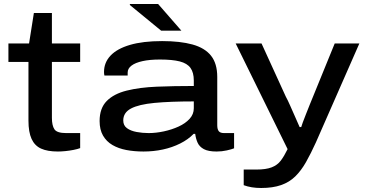

<svg xmlns="http://www.w3.org/2000/svg" viewBox="-20 -744 1819 958"><path d="M269 12Q217 12 185 -2.5Q153 -17 137.5 -51Q122 -85 122 -142V-435H22V-527H125L149 -679H239V-527H380V-435H239V-156Q239 -118 251.5 -99Q264 -80 310 -80H380V-5Q367 0 346.5 4Q326 8 305.5 10Q285 12 269 12Z M696 12Q650 12 610.5 4.5Q571 -3 541 -20.5Q511 -38 494 -67.5Q477 -97 477 -140Q477 -204 512.5 -240Q548 -276 612.5 -292Q677 -308 762.5 -311.5Q848 -315 947 -315V-342Q947 -382 930.5 -405Q914 -428 877 -437.5Q840 -447 778 -447Q727 -447 691 -439Q655 -431 636 -416.5Q617 -402 617 -382V-367H501Q500 -371 499.5 -375.5Q499 -380 499 -385Q499 -432 531.5 -466.5Q564 -501 628.5 -520Q693 -539 789 -539Q879 -539 940.5 -522Q1002 -505 1033 -466Q1064 -427 1064 -360V-119Q1064 -99 1071.5 -89.5Q1079 -80 1098 -80H1148V-4Q1136 1 1111.5 6.5Q1087 12 1061 12Q1019 12 997 0Q975 -12 966 -32Q957 -52 954 -76H946Q919 -48 879 -28Q839 -8 792.5 2Q746 12 696 12ZM722 -80Q758 -80 797.5 -88.5Q837 -97 871 -112.5Q905 -128 926 -151Q947 -174 947 -204V-238Q829 -238 750.5 -230.5Q672 -223 633.5 -202.5Q595 -182 595 -143Q595 -118 613.5 -104.5Q632 -91 661.5 -85.5Q691 -80 722 -80ZM885 -591H784L628 -719V-724H769Z M1283 194Q1258 194 1236.5 190.5Q1215 187 1196 180V102H1259Q1307 102 1335.5 91Q1364 80 1381 57.5Q1398 35 1415 0L1156 -527H1285L1406 -262Q1416 -244 1428 -216.5Q1440 -189 1453 -160Q1466 -131 1475 -110H1483Q1484 -115 1490.5 -132.5Q1497 -150 1506.5 -174Q1516 -198 1526 -223Q1536 -248 1544 -267L1650 -527H1773L1556 -33Q1531 22 1507 64.5Q1483 107 1453.5 136Q1424 165 1382.5 179.5Q1341 194 1283 194Z"/></svg>

Font: Archivo Expanded Medium
Style: Regular
Weight: 500
Width: 7
Designer: Hector Gatti
Foundry: Omnibus-Type
Version: Version 2.001